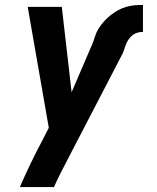

<svg xmlns="http://www.w3.org/2000/svg" viewBox="-20 -548 640 783"><path d="M61 215Q82 166 105.5 117.5Q129 69 154 22L179 -27L93 -520H232L272 -172L355 -365Q362 -381 367 -398Q372 -415 381.5 -430.5Q391 -446 403.5 -460Q416 -474 430.5 -485.5Q445 -497 461 -506Q477 -515 494.5 -520Q512 -525 529 -526.5Q546 -528 563 -528V-418Q551 -418 539.5 -414.5Q528 -411 518.5 -403Q509 -395 502.5 -384.5Q496 -374 492 -362.5Q488 -351 484 -339.5Q480 -328 474 -318L271 73Q253 108 234.5 143.5Q216 179 200 215Z"/></svg>

Font: Iosevka Aile Extrabold Oblique
Style: Regular
Weight: 800
Italic angle: -9°
Designer: Belleve Invis
Foundry: Belleve Invis
Version: Version 31.1.0; ttfautohint (v1.8.4)